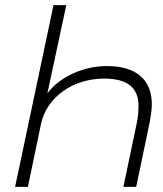

<svg xmlns="http://www.w3.org/2000/svg" viewBox="-20 -730 636 750"><path d="M239 -710H189L39 0H89L140 -245C162 -350 264 -423 387 -423C478 -423 521 -387 521 -317C521 -295 519 -271 514 -248L462 0H512L564 -249C569 -275 573 -301 573 -323C573 -418 513 -472 397 -472C303 -472 210 -427 165 -365Z"/></svg>

Font: Geist ExtraLight
Style: Italic
Weight: 200
Italic angle: -12°
Designer: Basement.studio, Andrés Briganti, Mateo Zaragoza
Foundry: Basement.studio, Vercel, Andrés Briganti, Guido Ferreyra, Mateo Zaragoza
Version: Version 1.500